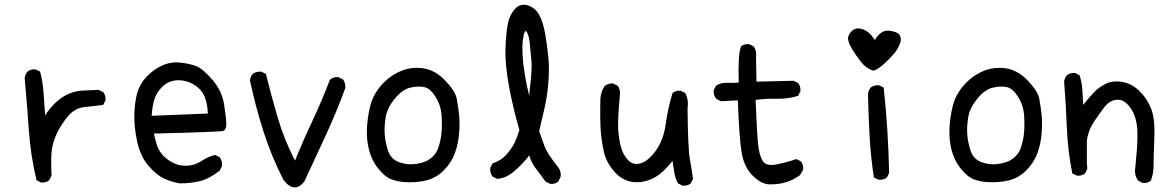

<svg xmlns="http://www.w3.org/2000/svg" viewBox="-20 -789 5040 824"><path d="M156.2 -5.9 136.7 -15.6Q111.3 -122.1 103.5 -233.4Q95.7 -344.7 85.9 -454.1Q87.9 -469.7 97.7 -481.4Q111.3 -493.2 132.8 -491.2L152.3 -481.4Q164.1 -436.5 167 -388.7Q169.9 -340.8 173.8 -293.9Q193.4 -325.2 219.7 -349.6Q246.1 -374 275.9 -386.7Q305.7 -399.4 337.9 -400.4Q370.1 -401.4 403.3 -403.3L422.9 -393.6Q434.6 -379.9 432.6 -358.4L422.9 -338.9Q386.7 -334 343.3 -329.6Q299.8 -325.2 270 -288.1Q240.2 -251 224.6 -217.8Q209 -184.6 203.1 -150.4Q197.3 -116.2 201.2 -35.2L191.4 -15.6Q177.7 -3.9 156.2 -5.9Z M752 -2Q716.8 -7.8 684.6 -22.5Q652.3 -37.1 617.2 -77.6Q582 -118.2 568.4 -182.6Q554.7 -247.1 556.6 -300.8Q558.6 -354.5 569.3 -391.6Q580.1 -428.7 608.4 -459Q636.7 -489.3 673.8 -506.8Q710.9 -524.4 751.5 -520.5Q792 -516.6 820.8 -505.9Q849.6 -495.1 891.1 -447.3Q932.6 -399.4 941.9 -339.8Q951.2 -280.3 951.2 -255.9Q951.2 -231.4 937 -227.1Q922.9 -222.7 640.6 -215.8Q646.5 -184.6 656.2 -159.2Q666 -133.8 686.5 -115.2Q707 -96.7 731 -86.4Q754.9 -76.2 786.1 -78.1Q817.4 -80.1 844.7 -98.1Q872.1 -116.2 903.3 -124L922.9 -114.3Q934.6 -98.6 932.6 -76.2L922.9 -56.6Q877.9 -21.5 837.9 -11.7Q797.9 -2 752 -2ZM872.1 -301.8Q870.1 -340.8 860.8 -367.2Q851.6 -393.6 831.1 -412.1Q810.5 -430.7 781.2 -439.5Q752 -448.2 723.6 -442.4Q695.3 -436.5 673.8 -414.1Q652.3 -391.6 643.1 -364.3Q633.8 -336.9 630.9 -292Z M1197.3 -15.6Q1144.5 -118.2 1110.4 -225.6Q1076.2 -333 1052.7 -444.3Q1054.7 -460 1064.5 -471.7Q1080.1 -483.4 1101.6 -481.4L1121.1 -471.7Q1144.5 -377.9 1171.9 -284.2Q1199.2 -190.4 1246.1 -99.6Q1282.2 -188.5 1322.3 -273.4Q1362.3 -358.4 1395.5 -446.3Q1411.1 -460 1432.6 -458L1452.1 -448.2Q1463.9 -432.6 1461.9 -411.1Q1424.8 -309.6 1378.9 -210Q1333 -110.4 1286.1 -9.8Q1244.1 43 1197.3 -15.6Z M1712.9 -7.8Q1685.5 -9.8 1659.2 -19.5Q1632.8 -29.3 1604.5 -64Q1576.2 -98.6 1564.5 -142.6Q1552.7 -186.5 1554.7 -235.4Q1556.6 -284.2 1568.8 -333.5Q1581.1 -382.8 1615.7 -422.4Q1650.4 -461.9 1696.3 -482.4Q1742.2 -502.9 1794.4 -496.1Q1846.7 -489.3 1890.6 -443.4Q1934.6 -397.5 1940.4 -364.3Q1946.3 -331.1 1950.2 -296.9Q1954.1 -262.7 1950.2 -215.8Q1946.3 -168.9 1931.6 -129.9Q1917 -90.8 1884.8 -58.1Q1852.5 -25.4 1808.6 -14.6Q1764.6 -3.9 1712.9 -7.8ZM1815.4 -100.6Q1848.6 -120.1 1860.4 -153.3Q1872.1 -186.5 1875 -220.7Q1877.9 -254.9 1875 -295.9Q1872.1 -336.9 1849.6 -373Q1827.1 -409.2 1801.8 -415Q1776.4 -420.9 1741.7 -413.1Q1707 -405.3 1674.8 -366.2Q1642.6 -327.1 1635.7 -288.1Q1628.9 -249 1630.9 -215.8Q1632.8 -182.6 1644.5 -145Q1656.2 -107.4 1689.5 -94.2Q1722.7 -81.1 1756.8 -84.5Q1791 -87.9 1815.4 -100.6Z M2340.8 0 2321.3 -9.8Q2301.8 -37.1 2281.2 -63.5Q2260.7 -89.8 2251 -122.1Q2234.4 -97.7 2194.3 -60.5Q2154.3 -23.4 2113.3 -21.5L2093.8 -31.2Q2082 -46.9 2084 -68.4L2093.8 -87.9Q2130.9 -99.6 2154.3 -126.5Q2177.7 -153.3 2189.5 -178.7Q2201.2 -204.1 2209 -231.4Q2181.6 -325.2 2164.1 -420.9Q2146.5 -516.6 2149.4 -585.4Q2152.3 -654.3 2160.2 -690.4Q2168 -726.6 2190.4 -751Q2212.9 -775.4 2244.6 -766.1Q2276.4 -756.8 2293.9 -725.1Q2311.5 -693.4 2320.3 -640.1Q2329.1 -586.9 2333.5 -541.5Q2337.9 -496.1 2333.5 -437Q2329.1 -377.9 2317.4 -327.1Q2305.7 -276.4 2293.9 -225.6Q2305.7 -194.3 2316.4 -163.1Q2327.1 -131.8 2376 -70.3Q2389.6 -52.7 2385.7 -29.3L2376 -9.8Q2362.3 2 2340.8 0ZM2252.9 -397.5Q2264.6 -496.1 2260.7 -529.8Q2256.8 -563.5 2254.4 -595.2Q2252 -627 2244.1 -645Q2236.3 -663.1 2231.4 -650.9Q2226.6 -638.7 2223.6 -613.8Q2220.7 -588.9 2222.7 -551.8Q2224.6 -514.6 2232.4 -468.8Q2240.2 -422.9 2251 -377.9Z M2909.2 7.8 2889.6 -2Q2877.9 -23.4 2874 -47.9Q2870.1 -72.3 2866.2 -98.6Q2819.3 -39.1 2775.9 -20.5Q2732.4 -2 2690.4 -8.8Q2648.4 -15.6 2615.2 -54.2Q2582 -92.8 2572.3 -134.8Q2562.5 -176.8 2558.6 -222.7Q2554.7 -268.6 2556.6 -364.3Q2558.6 -395.5 2574.2 -418.9Q2589.8 -432.6 2611.3 -430.7L2630.9 -420.9Q2642.6 -405.3 2640.6 -383.8Q2629.9 -266.6 2633.3 -227.5Q2636.7 -188.5 2645.5 -156.2Q2654.3 -124 2675.8 -101.6Q2697.3 -79.1 2729 -87.9Q2760.7 -96.7 2793.9 -141.6Q2827.1 -186.5 2836.9 -255.9Q2846.7 -325.2 2866.2 -389.6Q2879.9 -401.4 2901.4 -399.4L2920.9 -389.6Q2936.5 -360.4 2930.7 -321.3Q2932.6 -151.4 2940.4 -107.9Q2948.2 -64.5 2954.1 -21.5L2944.3 -2Q2930.7 9.8 2909.2 7.8Z M3276.4 2Q3242.2 -2 3207 -38.6Q3171.9 -75.2 3162.1 -138.7Q3152.3 -202.1 3146.5 -358.4L3074.2 -354.5L3054.7 -364.3Q3041 -379.9 3043 -401.4L3052.7 -420.9Q3072.3 -434.6 3098.6 -433.6Q3125 -432.6 3150.4 -434.6Q3146.5 -553.7 3160.2 -589.8Q3173.8 -601.6 3195.3 -599.6L3214.8 -589.8Q3228.5 -570.3 3224.6 -543.9L3226.6 -438.5L3385.7 -442.4L3405.3 -432.6Q3417 -418.9 3415 -397.5L3405.3 -377.9Q3364.3 -364.3 3316.4 -365.2Q3268.6 -366.2 3222.7 -360.4Q3228.5 -217.8 3233.4 -170.9Q3238.3 -124 3252.4 -99.6Q3266.6 -75.2 3309.6 -83Q3352.5 -90.8 3397.5 -106.4L3417 -96.7Q3428.7 -83 3426.8 -60.5L3413.1 -37.1Q3383.8 -15.6 3349.6 -5.9Q3315.4 3.9 3276.4 2Z M3751 -17.6 3730.5 -27.3Q3716.8 -116.2 3711.9 -206.1Q3707 -295.9 3705.1 -385.7Q3707 -401.4 3716.8 -413.1Q3730.5 -424.8 3752.9 -422.9L3772.5 -413.1Q3782.2 -323.2 3788.1 -231.4Q3793.9 -139.6 3795.9 -46.9L3786.1 -27.3Q3772.5 -15.6 3751 -17.6ZM3728.5 -485.4Q3697.3 -495.1 3675.8 -522.5Q3654.3 -549.8 3637.7 -577.1Q3621.1 -604.5 3619.6 -621.6Q3618.2 -638.7 3636.2 -656.2Q3654.3 -673.8 3683.6 -663.1Q3712.9 -652.3 3734.4 -617.2Q3760.7 -661.1 3795.4 -657.2Q3830.1 -653.3 3840.3 -639.2Q3850.6 -625 3842.8 -603Q3835 -581.1 3818.4 -560.5Q3801.8 -540 3774.9 -515.6Q3748 -491.2 3728.5 -485.4Z M4212.9 -7.8Q4185.5 -9.8 4159.2 -19.5Q4132.8 -29.3 4104.5 -64Q4076.2 -98.6 4064.5 -142.6Q4052.7 -186.5 4054.7 -235.4Q4056.6 -284.2 4068.8 -333.5Q4081.1 -382.8 4115.7 -422.4Q4150.4 -461.9 4196.3 -482.4Q4242.2 -502.9 4294.4 -496.1Q4346.7 -489.3 4390.6 -443.4Q4434.6 -397.5 4440.4 -364.3Q4446.3 -331.1 4450.2 -296.9Q4454.1 -262.7 4450.2 -215.8Q4446.3 -168.9 4431.6 -129.9Q4417 -90.8 4384.8 -58.1Q4352.5 -25.4 4308.6 -14.6Q4264.6 -3.9 4212.9 -7.8ZM4315.4 -100.6Q4348.6 -120.1 4360.4 -153.3Q4372.1 -186.5 4375 -220.7Q4377.9 -254.9 4375 -295.9Q4372.1 -336.9 4349.6 -373Q4327.1 -409.2 4301.8 -415Q4276.4 -420.9 4241.7 -413.1Q4207 -405.3 4174.8 -366.2Q4142.6 -327.1 4135.7 -288.1Q4128.9 -249 4130.9 -215.8Q4132.8 -182.6 4144.5 -145Q4156.2 -107.4 4189.5 -94.2Q4222.7 -81.1 4256.8 -84.5Q4291 -87.9 4315.4 -100.6Z M4883.8 -3.9 4864.3 -13.7Q4846.7 -39.1 4852.5 -72.3Q4856.4 -112.3 4859.4 -149.4Q4862.3 -186.5 4861.3 -223.6Q4860.4 -260.7 4849.6 -291Q4838.9 -321.3 4817.4 -342.8Q4795.9 -364.3 4768.1 -360.4Q4740.2 -356.4 4718.8 -328.1Q4697.3 -299.8 4673.8 -264.6Q4650.4 -229.5 4644.5 -186.5V-90.8L4646.5 -64.5L4636.7 -44.9Q4623 -33.2 4601.6 -35.2L4582 -44.9Q4562.5 -141.6 4558.6 -241.2Q4554.7 -340.8 4546.9 -438.5Q4548.8 -454.1 4558.6 -465.8Q4572.3 -477.5 4593.8 -475.6L4613.3 -465.8Q4623 -436.5 4625 -404.3Q4627 -372.1 4628.9 -338.9Q4650.4 -366.2 4671.9 -389.6Q4693.4 -413.1 4724.1 -428.7Q4754.9 -444.3 4795.9 -437.5Q4836.9 -430.7 4870.1 -398.4Q4903.3 -366.2 4920.4 -322.3Q4937.5 -278.3 4934.1 -196.3Q4930.7 -114.3 4930.7 -78.6Q4930.7 -43 4918.9 -13.7Q4905.3 -2 4883.8 -3.9Z"/></svg>

Font: NaikaiFont
Style: Regular
Weight: 400
Version: Version 1.67